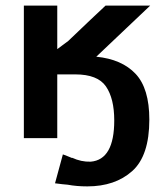

<svg xmlns="http://www.w3.org/2000/svg" viewBox="-20 -492 592 684"><path d="M65 0V-472H184V-317L223 -346Q314 -433 356 -472H515L323 -290Q414 -281 463 -229Q512 -177 512 -66Q512 63 451 117.5Q390 172 291 172Q253 172 221 166Q206 165 176 161L204 58Q210 60 221 64.5Q232 69 237 71V70Q269 85 303 84Q387 77 387 -63Q387 -141 357.5 -184Q328 -227 248 -227H184V0Z"/></svg>

Font: Coval
Style: ExtraBold
Weight: 800
Foundry: Context Ltd
Version: Version 001.000